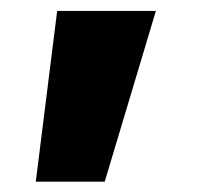

<svg xmlns="http://www.w3.org/2000/svg" viewBox="-20 -141 389 359"><path d="M46.9 198.7 86.9 -120.6H271.5L175.8 198.7Z"/></svg>

Font: Inter 18pt Black
Style: Regular
Weight: 900
Designer: Rasmus Andersson
Foundry: rsms
Version: Version 4.001;git-66647c0bb